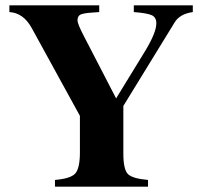

<svg xmlns="http://www.w3.org/2000/svg" viewBox="-20 -696 762 716"><path d="M699 -676V-651Q650 -644 631 -612L440 -301V-123Q440 -65 456.5 -47.5Q473 -30 532 -25V0H185V-25Q245 -30 261.5 -50Q278 -70 278 -128V-264L98 -592Q67 -648 15 -651V-676H350V-651L323 -649Q291 -647 280 -641.5Q269 -636 269 -620Q269 -607 293 -561L413 -329L522 -507Q563 -575 563 -609Q563 -631 546.5 -639Q530 -647 479 -651V-676Z"/></svg>

Font: STIX
Style: Bold
Weight: 700
Designer: MicroPress Inc., with final additions and corrections provided by Coen Hoffman, Elsevier (retired)
Version: Version 1.1.1